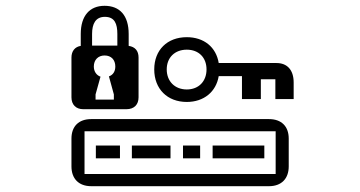

<svg xmlns="http://www.w3.org/2000/svg" viewBox="-20 -715 1240 661"><path d="M271 -116V-263H929V-116ZM303 -486C303 -509 318 -524 340 -524C363 -524 377 -509 377 -486C377 -469 369 -457 355 -452L372 -390V-372H309V-390L326 -451C312 -456 303 -469 303 -486ZM297 -598C297 -633 309 -657 341 -657C375 -657 384 -633 384 -598V-558H297ZM623 -544C664 -544 691 -517 691 -476C691 -435 664 -407 623 -407C582 -407 554 -435 554 -476C554 -517 582 -544 623 -544ZM393 -170V-214H310V-170ZM567 -170V-214H434V-170ZM906 -74C949 -74 974 -100 974 -142V-238C974 -280 949 -305 906 -305H294C251 -305 226 -280 226 -238V-142C226 -100 251 -74 294 -74ZM669 -170V-214H610V-170ZM890 -170V-214H712V-170ZM457 -517C457 -540 445 -554 423 -557V-598C423 -662 392 -695 340 -695C289 -695 258 -661 258 -598V-557C238 -554 226 -539 226 -517V-380C226 -355 241 -339 267 -339H415C442 -339 457 -355 457 -380ZM623 -587C556 -587 511 -543 511 -476C511 -409 556 -364 623 -364C682 -364 724 -399 733 -453H813V-374H878V-442H928V-374H991V-431C991 -475 968 -498 932 -498H733C724 -553 682 -587 623 -587Z"/></svg>

Font: CryptoKit_GRILLE 1.4
Style: Regular
Weight: 400
Monospace: yes
Designer: Oceane Juvin
Foundry: http://www.head-geneve.ch
Version: Version 1.004